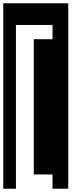

<svg xmlns="http://www.w3.org/2000/svg" viewBox="-30 -937 436 1170"><path d="M-10 213V-917H386V213H290V126H176V-698H290V-785H67V213Z"/></svg>

Font: Zilla Slab Highlight
Style: Bold
Weight: 700
Designer: Typotheque Type Foundry
Foundry: Typotheque type foundry
Version: Version 1.1; 2017; ttfautohint (v1.6)